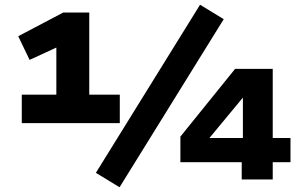

<svg xmlns="http://www.w3.org/2000/svg" viewBox="-20 -758 1275 811"><path d="M72 -238V-358H218V-575L272 -582L105 -505L57 -605L247 -705H357V-358H486V-238ZM485 33 385 -28 825 -738 925 -677ZM1001 0V-73H742V-181L973 -467H1132V-175H1207V-73H1132V0ZM1006 -175V-353H1012L838 -143L831 -175Z"/></svg>

Font: Nunito Sans 7pt SemiExpanded Black
Style: Regular
Weight: 900
Width: 6
Designer: Vernon Adams
Foundry: Vernon Adams
Version: Version 3.101;gftools[0.9.27]